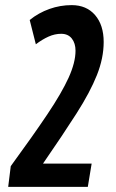

<svg xmlns="http://www.w3.org/2000/svg" viewBox="-20 -730 454 750"><path d="M22 -81Q109 -200 165 -283.5Q221 -367 248 -426.5Q275 -486 275 -532Q275 -561 260.5 -579.5Q246 -598 219 -598Q194 -598 169.5 -587Q145 -576 120 -557L96 -652Q131 -680 173 -695Q215 -710 260 -710Q318 -710 351.5 -671Q385 -632 385 -566Q385 -503 358.5 -436.5Q332 -370 279 -287Q226 -204 148 -91H338L323 0H12Z"/></svg>

Font: Georama Condensed SemiBold
Style: Italic
Weight: 600
Width: 3
Italic angle: -9°
Designer: Jean-Baptiste Levee
Foundry: Production Type
Version: Version 1.000